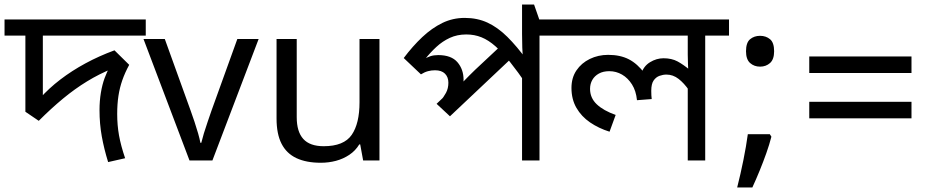

<svg xmlns="http://www.w3.org/2000/svg" viewBox="-30 -708 4112 847"><path d="M613 -622V-551H159V-253L145 -273Q185 -318 236 -357Q287 -396 347 -428.5Q407 -461 475 -486L540 -422Q521 -387 509.5 -354Q498 -321 492.5 -285Q487 -249 487 -205Q487 -156 495 -111Q503 -66 522 -10L447 7Q429 -51 419 -106.5Q409 -162 409 -222Q409 -263 415 -299Q421 -335 431.5 -363.5Q442 -392 453 -410L465 -405Q408 -382 354 -349Q300 -316 248 -273Q196 -230 141 -175L82 -215V-551H-10V-622Z M806 0 603 -536H697L811 -220Q819 -198 828 -171Q837 -144 844 -119.5Q851 -95 854 -78H858Q862 -95 869.5 -120Q877 -145 886.5 -172Q896 -199 903 -220L1017 -536H1111L907 0Z M1644 -536V0H1572L1559 -71H1555Q1538 -43 1511 -25Q1484 -7 1452 1.5Q1420 10 1385 10Q1321 10 1277.5 -10.5Q1234 -31 1212 -74Q1190 -117 1190 -185V-536H1279V-191Q1279 -127 1308 -95Q1337 -63 1398 -63Q1487 -63 1521.5 -113Q1556 -163 1556 -257V-536Z M2455 -622V-551H2350V0H2273V-396L2295 -332Q2254 -392 2220 -434.5Q2186 -477 2155.5 -504Q2125 -531 2094 -543.5Q2063 -556 2027 -556Q1987 -556 1954.5 -541Q1922 -526 1895 -501Q1868 -476 1845 -447L1837 -445Q1853 -455 1868.5 -460Q1884 -465 1903 -465Q1961 -465 1988 -433.5Q2015 -402 2015 -356Q2015 -345 2014 -335Q2013 -325 2011 -320L1994 -326Q2006 -339 2017 -351Q2028 -363 2040.5 -375Q2053 -387 2066 -400L2190 -516L2239 -463L1955 -195L1896 -250L1978 -328L1942 -285L1912 -262Q1927 -279 1937.5 -298.5Q1948 -318 1948 -343Q1948 -368 1933 -383Q1918 -398 1889 -398Q1873 -398 1858 -394Q1843 -390 1827 -380L1751 -452Q1791 -505 1833 -544.5Q1875 -584 1921 -606.5Q1967 -629 2020 -629Q2076 -629 2121 -608Q2166 -587 2208 -545.5Q2250 -504 2296 -441L2278 -446Q2275 -470 2274 -498Q2273 -526 2273 -558V-688H2326L2349 -622Z M3186 -622V-551H3081V0H3004V-335L3010 -309Q2988 -341 2963.5 -360Q2939 -379 2910 -379Q2895 -379 2879.5 -373.5Q2864 -368 2853.5 -353Q2843 -338 2843 -307Q2843 -296 2843.5 -287.5Q2844 -279 2845 -271L2780 -266Q2776 -307 2758 -335.5Q2740 -364 2714 -379Q2688 -394 2658 -394Q2631 -394 2612 -383.5Q2593 -373 2583 -355.5Q2573 -338 2573 -316Q2573 -276 2602.5 -248Q2632 -220 2686 -201L2659 -127Q2611 -142 2573 -168Q2535 -194 2513 -232Q2491 -270 2491 -320Q2491 -365 2513 -397.5Q2535 -430 2572 -448Q2609 -466 2653 -466Q2706 -466 2744 -446.5Q2782 -427 2814 -384L2799 -383Q2809 -416 2837.5 -433.5Q2866 -451 2897 -451Q2933 -451 2959 -437Q2985 -423 3016 -397L3007 -382Q3006 -403 3005 -424Q3004 -445 3004 -467V-551H2435V-622Z M3366 -116 3373 -105Q3364 -70 3350.5 -32Q3337 6 3321.5 44Q3306 82 3289 119H3222Q3237 60 3249.5 -2Q3262 -64 3269 -116ZM3323 -414Q3297 -414 3279 -430Q3261 -446 3261 -482Q3261 -520 3279 -535Q3297 -550 3323 -550Q3349 -550 3367 -535Q3385 -520 3385 -482Q3385 -446 3367 -430Q3349 -414 3323 -414Z M3540 -459H3991V-386H3540ZM3540 -259H3991V-186H3540Z"/></svg>

Font: hexlbangla05
Style: Book
Weight: 400
Designer: Jelle Bosma - Monotype Design Team
Foundry: Monotype Imaging Inc.
Version: Version 2.003